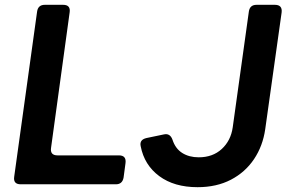

<svg xmlns="http://www.w3.org/2000/svg" viewBox="-20 -765 1197 797"><path d="M66 0Q34 0 39 -32L134 -717Q138 -745 166 -745H242Q274 -745 269 -713L192 -152Q187 -120 219 -120H474Q505 -120 501 -88L493 -28Q488 0 461 0ZM800 12Q703 12 641 -34Q579 -80 564 -158Q558 -185 588 -192L660 -207Q686 -213 696 -185Q708 -148 736.5 -130Q765 -112 805 -112Q863 -112 900.5 -146.5Q938 -181 946 -236L1013 -717Q1017 -745 1045 -745H1121Q1153 -745 1149 -713L1081 -229Q1071 -159 1034.5 -104.5Q998 -50 938.5 -19Q879 12 800 12Z"/></svg>

Font: Pitagon Sans Text Bold
Style: Italic
Weight: 700
Italic angle: -8°
Designer: Travis Tran
Foundry: Pitagon
Version: Version 1.001; ttfautohint (v1.8.4.7-5d5b);gftools[0.9.26]